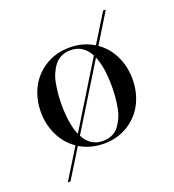

<svg xmlns="http://www.w3.org/2000/svg" viewBox="-129 -679 816 902"><g transform="rotate(-20 279.0 -228.0)"><path d="M50 -230Q50 -295.5 77.5 -349.8Q105 -404 158 -437Q211 -470 279.5 -470Q348 -470 400.5 -437L488 -579H501.5L410.5 -430.5Q457 -398.5 482.5 -345.5Q508 -292.5 508 -230Q508 -164.5 480.8 -110.2Q453.5 -56 400.8 -23Q348 10 279.5 10Q212.5 10 159 -22L69.5 123H56L149.5 -28.5Q102.5 -60.5 76.2 -114Q50 -167.5 50 -230ZM153.5 -230Q153.5 -133 178.5 -75.5L375 -395.5Q343.5 -456.5 279.5 -456.5Q253.5 -456.5 232.8 -446.5Q212 -436.5 198.5 -418.5Q185 -400.5 175.8 -378.8Q166.5 -357 162 -330.2Q157.5 -303.5 155.5 -279.8Q153.5 -256 153.5 -230ZM405 -230Q405 -327 381 -383L184.5 -63.5Q216 -3.5 279.5 -3.5Q305.5 -3.5 326.2 -13.5Q347 -23.5 360.2 -41.5Q373.5 -59.5 382.8 -81.2Q392 -103 396.5 -129.8Q401 -156.5 403 -180.2Q405 -204 405 -230Z"/></g></svg>

Font: Bodoni* 16pt
Style: Regular
Weight: 400
Version: Version 2.3